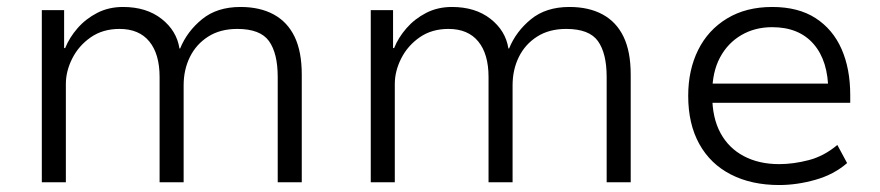

<svg xmlns="http://www.w3.org/2000/svg" viewBox="-20 -523 2526 551"><path d="M100 0V-494H164V-385H167Q179 -415 202.5 -442Q226 -469 259 -486Q292 -503 333 -503Q400 -503 443.5 -469Q487 -435 495 -384H497Q517 -433 560 -468Q603 -503 670 -503Q726 -503 765.5 -481.5Q805 -460 825.5 -417.5Q846 -375 846 -309V0H777V-302Q777 -370 752 -405Q727 -440 661 -440Q612 -440 577.5 -418Q543 -396 525 -359.5Q507 -323 507 -278V0H438V-302Q438 -368 408.5 -404Q379 -440 323 -440Q275 -440 240.5 -416Q206 -392 187.5 -355.5Q169 -319 169 -282V0Z M1044 0V-494H1108V-385H1111Q1123 -415 1146.5 -442Q1170 -469 1203 -486Q1236 -503 1277 -503Q1344 -503 1387.5 -469Q1431 -435 1439 -384H1441Q1461 -433 1504 -468Q1547 -503 1614 -503Q1670 -503 1709.5 -481.5Q1749 -460 1769.5 -417.5Q1790 -375 1790 -309V0H1721V-302Q1721 -370 1696 -405Q1671 -440 1605 -440Q1556 -440 1521.5 -418Q1487 -396 1469 -359.5Q1451 -323 1451 -278V0H1382V-302Q1382 -368 1352.5 -404Q1323 -440 1267 -440Q1219 -440 1184.5 -416Q1150 -392 1131.5 -355.5Q1113 -319 1113 -282V0Z M2216 8Q2137 8 2078 -22Q2019 -52 1987 -109.5Q1955 -167 1955 -248Q1955 -322 1983.5 -379.5Q2012 -437 2066.5 -470Q2121 -503 2196 -503Q2271 -503 2320.5 -471Q2370 -439 2395 -382.5Q2420 -326 2420 -250V-228H2004V-283H2379L2357 -261Q2357 -348 2315 -396.5Q2273 -445 2196 -445Q2146 -445 2107 -422Q2068 -399 2046 -357.5Q2024 -316 2024 -257V-248Q2024 -185 2047.5 -141.5Q2071 -98 2114.5 -75Q2158 -52 2216 -52Q2257 -52 2301 -63.5Q2345 -75 2383 -107L2411 -55Q2373 -22 2320 -7Q2267 8 2216 8Z"/></svg>

Font: Nunito Sans 7pt Light
Style: Regular
Weight: 300
Designer: Vernon Adams
Foundry: Vernon Adams
Version: Version 3.101;gftools[0.9.27]